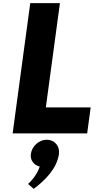

<svg xmlns="http://www.w3.org/2000/svg" viewBox="-20 -845 605 1216"><path d="M359.5 -825H171.5L60 0H532L554.3 -165H270.3ZM275.6 40C325.6 40 360.2 80 353.4 130C340.8 223 263.6 299 193.5 351L157.7 320C157.7 320 210.8 275 231.6 210C194.8 201 170 170 175.4 130C182.2 80 227.6 40 275.6 40Z"/></svg>

Font: Hussar Techniczny
Style: Bold 
Weight: 700
Foundry: Cannot Into Space Fonts
Version: Version 0.77